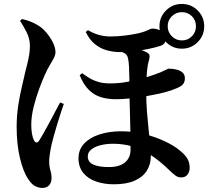

<svg xmlns="http://www.w3.org/2000/svg" viewBox="-20 -867 1040 955"><path d="M773.2 -736.3Q773.2 -782.5 805.8 -815Q838.4 -847.4 884.6 -847.4Q930.8 -847.4 963.2 -815Q995.7 -782.5 995.7 -736.3Q995.7 -690.1 963.2 -657.5Q930.8 -624.9 884.6 -624.9Q838.4 -624.9 805.8 -657.5Q773.2 -690.1 773.2 -736.3ZM814.1 -736.3Q814.1 -707.2 834.8 -686.6Q855.5 -665.9 884.6 -665.9Q914.4 -665.9 934.6 -686.6Q954.7 -707.2 954.7 -736.3Q954.7 -766.1 934.6 -786.3Q914.4 -806.5 884.6 -806.5Q855.5 -806.5 834.8 -786.3Q814.1 -766.1 814.1 -736.3ZM417.5 -717.1Q442.9 -701.7 471.1 -693.6Q499.2 -685.6 528.1 -685.6Q563.4 -685.6 599.7 -690Q636 -694.3 672 -702.2Q701.8 -709.8 716.2 -717.3Q730.6 -724.9 737.1 -724.9Q763.6 -724.9 783.8 -711.6Q804 -698.4 804 -674.9Q804 -659.5 797.7 -651.6Q791.4 -643.8 780.5 -639.8Q753.2 -630.6 716.1 -623.1Q678.9 -615.5 642.3 -611.7Q605.8 -607.9 577.9 -607.9Q543.1 -607.9 510.3 -617.2Q477.5 -626.5 451.1 -648.3Q424.7 -670.1 406.6 -707.7ZM388.6 -503Q408.2 -488.3 427.9 -476.9Q447.6 -465.5 471.4 -458.8Q495.2 -452.2 524.9 -452.2Q570.5 -452.2 603.4 -458.2Q636.2 -464.1 664.1 -470.8Q694.2 -478 724.3 -487.9Q754.3 -497.8 777.1 -506.8Q795.2 -514.4 805.7 -520Q816.3 -525.6 818.8 -525.6Q824.1 -525.6 837.1 -524.4Q850.2 -523.3 864.5 -519.1Q878.7 -514.8 889.2 -505Q899.6 -495.2 899.6 -477Q899.6 -461.3 891.5 -449.8Q883.4 -438.2 858.2 -427.9Q818.4 -411.2 768.9 -400.6Q719.5 -390.1 672.6 -383.1Q639.4 -378.8 611.7 -376.1Q583.9 -373.5 554.1 -373.5Q515.8 -373.5 482.5 -383.6Q449.2 -393.6 422.5 -419.4Q395.9 -445.1 376.3 -492.8ZM557.8 -617.8 597 -634.5Q615.7 -632.9 636.5 -629.1Q657.4 -625.2 677 -619.8Q696.6 -614.3 708.5 -607.3Q721.6 -600.8 723.5 -591.6Q725.3 -582.5 721.1 -568.5Q712.3 -538.4 709.8 -495.3Q707.3 -452.2 707.3 -410.3Q707.3 -357.9 710.9 -312.1Q714.5 -266.3 718.7 -226.8Q723 -187.4 726.6 -153Q730.2 -118.6 730.2 -89.4Q730.2 -50 710.3 -18.1Q690.4 13.8 649.8 31.7Q609.3 49.7 545.5 49.7Q498.2 49.7 458.1 35.9Q418 22.1 394.3 -6.8Q370.5 -35.6 370.5 -80.3Q370.5 -122.6 398.2 -152.5Q425.9 -182.4 474.3 -198.2Q522.6 -214 583.8 -214Q643.8 -214 699 -199.8Q754.2 -185.7 799.4 -164.4Q844.7 -143.2 872.7 -119.8Q899.1 -99 911.3 -79.1Q923.4 -59.2 923.4 -32Q923.4 -13.3 912.8 1.1Q902.3 15.5 881.3 15.5Q864.3 15.5 851.2 5.1Q838.1 -5.2 825.4 -17.4Q773.2 -68.7 726.8 -97.8Q680.4 -126.9 635.8 -139.5Q591.2 -152 542.2 -152Q510 -152 481.2 -145Q452.5 -138 434.5 -123.8Q416.6 -109.6 416.6 -89.1Q416.6 -61.2 443.5 -48.7Q470.4 -36.1 522.2 -36.1Q574 -36.1 601.6 -59.1Q629.3 -82.1 629.3 -123.3Q629.3 -171.1 628.4 -215.9Q627.5 -260.6 626.5 -299.8Q625.4 -339 624.5 -371Q623.6 -403.1 623.6 -425.2Q623.6 -449.7 623.4 -478.6Q623.2 -507.6 621.8 -533.9Q620.5 -560.3 616.9 -576.2Q613.2 -597.9 592.6 -605.9Q572.1 -613.8 557.8 -617.8ZM79.8 -763 89.3 -772.6Q110.2 -767.8 131 -759.9Q151.7 -752 174.1 -737.9Q193.2 -725.9 212 -703.2Q230.9 -680.4 243.4 -655Q255.9 -629.6 255.9 -607.5Q255.9 -594.4 248.3 -579.4Q240.8 -564.5 228.5 -544.4Q216.2 -524.3 202.8 -494.2Q191.3 -469 175.5 -426.6Q159.6 -384.3 147.6 -336.5Q135.5 -288.7 135.5 -246.2Q135.5 -222.1 139 -202Q142.6 -182 148.2 -171Q154 -159.1 160.9 -158.3Q167.9 -157.4 174.6 -167.4Q181.9 -178.7 195.3 -202Q208.6 -225.3 223.9 -254Q239.1 -282.7 253.9 -310.5Q268.7 -338.4 278.9 -357.4L297.4 -350.1Q289.6 -327.9 281 -301.4Q272.5 -274.9 264 -247.5Q255.5 -220.1 248.8 -195Q242.1 -169.8 237.1 -150.7Q231.5 -125 228.1 -102.6Q224.7 -80.2 224.7 -66.4Q224.7 -37.9 230.6 -19.7Q236.4 -1.6 236.4 19.2Q236.4 39.9 224.9 53.8Q213.3 67.7 190 67.7Q174.8 67.7 156.9 59.9Q139 52.1 119.8 23.2Q95.7 -12.4 79.3 -80.5Q62.8 -148.7 62.8 -235.1Q62.8 -289.9 70.4 -340.7Q78.1 -391.5 88.7 -435.2Q99.2 -478.9 105.9 -510.2Q111.7 -532.5 116.7 -553.1Q121.7 -573.8 125.3 -595.1Q128.8 -616.5 128.8 -639.2Q128.8 -674.7 111.5 -708.5Q94.2 -742.3 79.8 -763Z"/></svg>

Font: Noto Serif TC
Style: Regular
Weight: 200
Designer: Ryoko NISHIZUKA 西塚涼子 (kana & ideographs); Frank Grießhammer (Latin, Greek & Cyrillic); Wenlong ZHANG 张文龙 (bopomofo); San
Foundry: Adobe
Version: Version 2.001;hotconv 1.1.0;makeotfexe 2.6.0